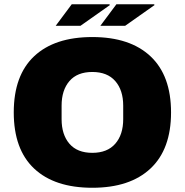

<svg xmlns="http://www.w3.org/2000/svg" viewBox="-20 -875 873 907"><path d="M45 -344Q45 -519 141.5 -609.5Q238 -700 416 -700Q594 -700 691 -609Q788 -518 788 -344Q788 -170 691 -79Q594 12 416 12Q238 12 141.5 -78.5Q45 -169 45 -344ZM562 -312V-376Q562 -449 524.5 -492Q487 -535 416 -535Q345 -535 308 -492Q271 -449 271 -376V-312Q271 -239 308 -196Q345 -153 416 -153Q487 -153 524.5 -196Q562 -239 562 -312ZM319 -855H497L499 -851L360 -753H243ZM530 -855H708L710 -851L571 -753H454Z"/></svg>

Font: Archivo Black
Style: Regular
Weight: 400
Designer: Hector Gatti
Foundry: Omnibus-Type
Version: Version 1.101; ttfautohint (v1.8)